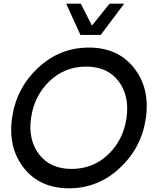

<svg xmlns="http://www.w3.org/2000/svg" viewBox="-20 -1020 863 1050"><path d="M341.8 -1000H421.9L482.9 -879.9L579.1 -1000H659.2L530.8 -829.1H419.9ZM357.9 9.8Q197.8 9.8 110.4 -101.6Q22.9 -212.9 45.9 -375Q68.8 -537.1 187.5 -648.4Q306.2 -759.8 465.8 -759.8Q625 -759.8 712.9 -648.4Q800.8 -537.1 777.8 -375Q754.9 -212.9 635.5 -101.6Q516.1 9.8 357.9 9.8ZM671.9 -375Q689 -496.1 628.4 -575.9Q567.9 -655.8 450.9 -655.8Q334 -655.8 250.5 -575.9Q167 -496.1 149.9 -375Q132.8 -255.9 193.8 -176Q254.9 -96.2 371.8 -96.2Q488.8 -96.2 571.8 -175.5Q654.8 -254.9 671.9 -375Z"/></svg>

Font: Oakes Grotesk
Style: Medium Italic
Weight: 500
Designer: Samuel Oakes
Foundry: Samuel Oakes
Version: Version 1.0 | wf-rip DC20170320